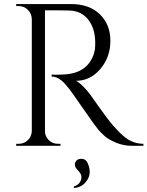

<svg xmlns="http://www.w3.org/2000/svg" viewBox="-20 -720 728 948"><path d="M266 -669H202V-73Q202 -47 220.5 -28.5Q239 -10 266 -10H278L279 0H60V-10H73Q99 -10 117.5 -28Q136 -46 137 -72V-627Q136 -653 117.5 -671.5Q99 -690 73 -690H60V-700H330Q421 -700 473 -649.5Q525 -599 525 -518.5Q525 -438 475.5 -379.5Q426 -321 355 -321Q370 -314 390.5 -293.5Q411 -273 427 -251Q513 -128 539 -99.5Q565 -71 576 -60.5Q587 -50 600 -40Q613 -30 626 -24Q655 -10 688 -10V0H633Q590 0 553 -15.5Q516 -31 497.5 -47.5Q479 -64 465.5 -79.5Q452 -95 391 -183Q330 -271 320 -283.5Q310 -296 299 -308Q267 -342 235 -342V-352Q243 -351 256 -351Q269 -351 288 -352Q412 -355 444 -456Q450 -476 450 -493.5Q450 -511 450 -516Q448 -583 415 -624Q382 -665 326 -668Q302 -669 266 -669ZM352 81Q360 64 381 64Q404 64 413.5 86.5Q423 109 423 129.5Q423 150 410 170Q387 206 345 208L344 201Q366 194 375 179Q391 152 371 128Q369 126 365 121.5Q361 117 359 114.5Q357 112 354 107.5Q351 103 351 99Q348 90 352 81Z"/></svg>

Font: Cinzel Decorative
Style: Regular
Weight: 400
Designer: Natanael Gama
Version: Version 1.001;PS 001.001;hotconv 1.0.56;makeotf.lib2.0.21325